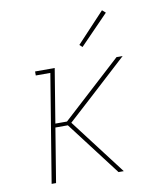

<svg xmlns="http://www.w3.org/2000/svg" viewBox="-84 -827 769 896"><g transform="rotate(-10 300.0 -378.5)"><path d="M88 0 172 -511H103V-530H196L154 -274H209L489 -530H518L339 -366L228 -265L430 0H405L210 -256H151L109 0ZM341 -604 328 -616 460 -757 476 -743Z"/></g></svg>

Font: Iosevka Curly Slab ThEx
Style: Italic
Weight: 100
Width: 7
Italic angle: -9°
Monospace: yes
Designer: Belleve Invis
Foundry: Belleve Invis
Version: Version 11.1.0; ttfautohint (v1.8.3)